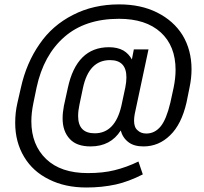

<svg xmlns="http://www.w3.org/2000/svg" viewBox="-20 -710 911 858"><path d="M47.9 -161.1Q47.9 -207 57.6 -249L73.2 -317.4Q97.7 -428.7 157.2 -513.7Q213.9 -596.7 306.6 -643.6Q397.5 -690.4 512.7 -690.4Q609.4 -690.4 681.6 -654.3Q755.9 -617.2 795.9 -552.7Q835.9 -486.3 835.9 -400.4Q835.9 -361.3 827.1 -319.3L813.5 -252Q791 -154.3 740.2 -105.5Q689.5 -55.7 621.1 -55.7Q579.1 -55.7 554.7 -74.2Q528.3 -93.8 519.5 -127Q474.6 -55.7 384.8 -55.7Q322.3 -55.7 292 -88.9Q259.8 -123 259.8 -180.7Q259.8 -207 265.6 -237.3L283.2 -317.4Q322.3 -499 466.8 -499Q504.9 -499 531.2 -484.4Q555.7 -469.7 569.3 -444.3L578.1 -489.3H643.6L582 -200.2Q579.1 -183.6 579.1 -170.9Q579.1 -140.6 594.7 -127.9Q609.4 -113.3 633.8 -113.3Q671.9 -113.3 698.2 -145.5Q723.6 -176.8 741.2 -251L755.9 -318.4Q764.6 -361.3 764.6 -397.5Q764.6 -504.9 698.2 -565.4Q631.8 -626 511.7 -626Q360.4 -626 267.6 -544.9Q174.8 -463.9 143.6 -319.3L128.9 -248Q120.1 -205.1 120.1 -168Q120.1 -62.5 186.5 1Q252 63.5 372.1 63.5Q440.4 63.5 491.2 50.8Q546.9 37.1 598.6 11.7L618.2 69.3Q554.7 101.6 498 114.3Q435.5 127.9 366.2 127.9Q270.5 127.9 199.2 91.8Q127 56.6 87.9 -8.8Q47.9 -75.2 47.9 -161.1ZM522.5 -237.3 540 -319.3Q544.9 -343.8 544.9 -364.3Q544.9 -441.4 471.7 -441.4Q377 -441.4 350.6 -316.4L335 -242.2Q329.1 -214.8 329.1 -191.4Q329.1 -114.3 403.3 -114.3Q494.1 -114.3 522.5 -237.3Z"/></svg>

Font: Dinish
Style: Italic
Weight: 400
Italic angle: -12°
Designer: Bert Driehuis
Foundry: Playbeing
Version: Version 3.002; git-62d0f29-release